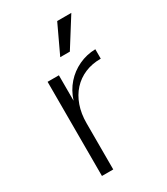

<svg xmlns="http://www.w3.org/2000/svg" viewBox="-180 -802 770 883"><g transform="rotate(-30 205.0 -360.0)"><path d="M94 -500H154V-365Q169 -412 199 -446Q229 -480 270.5 -499.5Q312 -519 359 -520V-470Q312 -470 274.5 -454Q237 -438 210 -408.5Q183 -379 168.5 -337.5Q154 -296 154 -246V0H94ZM272 -720H347L252 -569H201Z"/></g></svg>

Font: Moderustic Light
Style: Regular
Weight: 300
Designer: Tural Alisoy
Foundry: TAFT Foundry
Version: Version 2.120